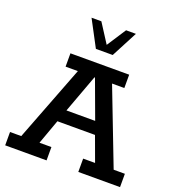

<svg xmlns="http://www.w3.org/2000/svg" viewBox="-143 -915 944 1029"><g transform="rotate(20 329.5 -400.5)"><path d="M2 0V-76H66L232 -507H162V-583H497V-507H427L593 -76H657V0H419V-76H487L425 -245L458 -217H203L231 -245L170 -76H238V0ZM237 -262 220 -288H435L420 -262L330 -506H327ZM282 -652 203 -801H259L329 -692L400 -801H456L378 -652Z"/></g></svg>

Font: Rokkitt SemiBold Medium
Style: Regular
Weight: 500
Version: Version 3.103